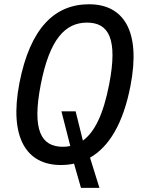

<svg xmlns="http://www.w3.org/2000/svg" viewBox="-20 -762 660 900"><path d="M334.5 -240H268L309.5 -77.5C298.5 -75 286.5 -74 274.5 -74C173.5 -74 129 -150.5 171 -365.5C213 -580.5 286.5 -656 388 -656C489.5 -656 533.5 -580.5 491.5 -365.5C464 -224 423 -142.5 368.5 -103ZM591.5 -359C642 -618.5 558 -742 397.5 -742C237.5 -742 121.5 -632 71 -372.5C21.5 -116.5 104.5 11.5 265 11.5C286.5 11.5 307.5 9.5 327 5L359.5 118.5H446L402 -23C491.5 -74 557.5 -183.5 591.5 -359Z"/></svg>

Font: Monaspace Neon
Style: Italic
Weight: 400
Italic angle: -11°
Designer: Riley Cran & the Lettermatic Team
Foundry: Lettermatic
Version: Version 1.200 (Monaspace Neon)